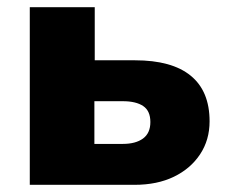

<svg xmlns="http://www.w3.org/2000/svg" viewBox="-20 -515 632 535"><path d="M63 0V-495H244V-347H356Q459 -347 511.5 -304Q564 -261 564 -177Q564 -125 537.5 -85Q511 -45 464.5 -22.5Q418 0 355 0ZM243 -114H322Q358 -114 378.5 -129Q399 -144 399 -175Q399 -206 379 -219.5Q359 -233 322 -233H243Z"/></svg>

Font: Nunito Sans 11pt Black
Style: Regular
Weight: 900
Version: Version 3.101;gftools[0.9.27]